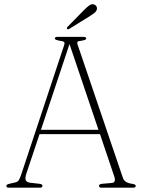

<svg xmlns="http://www.w3.org/2000/svg" viewBox="-20 -871 658 891"><path d="M177 -8.5Q177 0 165 0H21.5Q9.5 0 9.5 -8Q9.5 -15 23 -18L49 -24Q61.5 -26.5 67 -34.5Q72.5 -42.5 79.5 -64L277.5 -661Q281.5 -672 277.2 -676Q273 -680 257 -682Q234.5 -685.5 234.5 -692Q234.5 -700 247 -700H368Q380 -700 380 -692Q380 -685.5 358.5 -682Q343.5 -680.5 340.2 -677.5Q337 -674.5 340 -664.5L550.5 -45Q558 -22.5 593.5 -18Q610 -15.5 610 -8.5Q610 0 597.5 0H451.5Q439.5 0 439.5 -8.5Q439.5 -17 453.5 -18L499 -22Q520 -23.5 510 -53L444 -248.5H163.5L102 -64.5Q95.5 -44 99.5 -34.8Q103.5 -25.5 120 -23L163.5 -18Q177 -16.5 177 -8.5ZM170 -268.5H437L302.5 -666.5ZM371 -825.5Q385 -839.5 395.2 -846.5Q405.5 -853.5 415.5 -850.5Q424 -848 427.8 -840.8Q431.5 -833.5 429 -826Q426 -817 417.5 -810.5Q409 -804 397.5 -796.5L300.5 -736.5Q295 -733 291.5 -737Q288 -740.5 294 -747Z"/></svg>

Font: Fraunces 72pt S050 Thin
Style: Regular
Weight: 100
Version: Version 1.000; ttfautohint (v1.8.3)